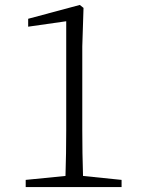

<svg xmlns="http://www.w3.org/2000/svg" viewBox="-20 -757 576 777"><path d="M472 0V-29L316 -45C314 -107 313 -168 313 -229V-569L318 -725L303 -737L94 -681V-649L248 -671V-229C248 -168 247 -107 245 -45L84 -29V0Z"/></svg>

Font: AllPunType Light
Style: Regular
Weight: 300
Version: 1.0